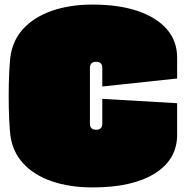

<svg xmlns="http://www.w3.org/2000/svg" viewBox="-20 -806 812 839"><path d="M427 -374 754 -355V-217Q754 -109 656.5 -48Q559 13 385 13Q284 13 206 -14Q128 -41 81 -92.5Q34 -144 25 -217Q22 -244 20 -288.5Q18 -333 18 -386Q18 -439 20 -483Q22 -527 25 -554Q34 -628 81 -679.5Q128 -731 206 -758.5Q284 -786 385 -786Q499 -786 581.5 -758Q664 -730 709 -678.5Q754 -627 754 -554V-463L427 -428V-509Q427 -536 400 -536Q373 -536 373 -509V-266Q373 -239 400 -239Q427 -239 427 -266Z"/></svg>

Font: Gasoek One
Style: Regular
Weight: 400
Designer: Jiashuo Zhang
Foundry: JAMO
Version: Version 1.000; ttfautohint (v1.8.4.7-5d5b);gftools[0.9.29]